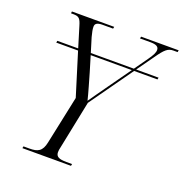

<svg xmlns="http://www.w3.org/2000/svg" viewBox="-128 -829 903 943"><g transform="rotate(20 323.5 -357.0)"><path d="M90 0H344L346 -10H316C280 -10 261 -17 261 -41C261 -49 262 -58 265 -69L316 -319L476 -544H598L600 -554H483L545 -641C580 -691 595 -704 623 -704H645L647 -714H451L448 -704H502C534 -704 547 -696 547 -679C547 -665 538 -648 520 -623L471 -554H246L223 -629C217 -653 214 -666 214 -680C214 -697 226 -704 253 -704H308L310 -714H89L88 -704H99C130 -704 137 -696 148 -659L180 -554H71L69 -544H183L252 -321L199 -70C189 -20 166 -10 123 -10H92ZM274 -461 249 -544H464L380 -426C352 -386 330 -356 311 -328C302 -366 285 -422 274 -461Z"/></g></svg>

Font: Noto Serif Display SemiCondensed Light
Style: Italic
Weight: 300
Width: 4
Italic angle: -12°
Designer: Monotype Design Team
Foundry: Monotype Imaging Inc.
Version: Version 2.009